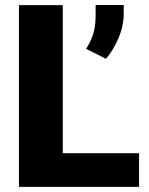

<svg xmlns="http://www.w3.org/2000/svg" viewBox="-20 -731 582 751"><path d="M225.6 -131.8V-710.9H54.2V0H523.9V-131.8ZM354 -711.4V-668.5C354 -609.4 338.4 -574.7 316.9 -540L394.5 -501C412.6 -521.5 428.7 -547.9 442.9 -580.6C457 -612.8 463.9 -645 463.9 -677.7V-711.4Z"/></svg>

Font: Vazirmatn Black
Style: Regular
Weight: 900
Designer: Saber Rastikerdar
Foundry: Saber Rastikerdar
Version: Version 33.003